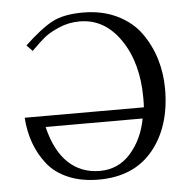

<svg xmlns="http://www.w3.org/2000/svg" viewBox="-50 -706 743 767"><g transform="rotate(-5 322.0 -323.0)"><path d="M97.2 -522.9 74.2 -546.9Q141.1 -609.9 187 -634Q232.9 -658.2 310.1 -658.2Q387.2 -658.2 447 -629.2Q506.8 -600.1 541.5 -551.5Q576.2 -502.9 593.5 -445.6Q610.8 -388.2 610.8 -326.2Q610.8 -175.3 533.9 -81.5Q457 12.2 315.9 12.2Q247.1 12.2 194.6 -10Q142.1 -32.2 111.1 -71Q80.1 -109.9 63 -157Q45.9 -204.1 42 -259.8H520Q521 -271 521 -296.9Q521 -438 457.5 -531Q394 -624 293.9 -624Q250 -624 211.4 -607.4Q172.9 -590.8 152.1 -574Q131.3 -557.1 97.2 -522.9ZM122.1 -215.8Q145 -119.6 196.5 -70.8Q248 -22 323 -22Q397.9 -22 447 -77.9Q496.1 -133.8 511.2 -215.8Z"/></g></svg>

Font: Linux Libertine O
Style: Regular
Weight: 400
Designer: Philipp H. Poll
Foundry: Philipp H. Poll
Version: Version 5.3.0